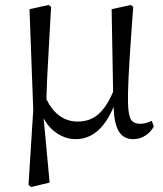

<svg xmlns="http://www.w3.org/2000/svg" viewBox="-20 -547 659 774"><path d="M105 207 95 198 114 -104 99 -510 176 -527 186 -519Q183 -457 177 -359Q168 -205 167 -147Q212 -57 293 -57Q340 -57 372 -83Q407 -110 436 -177L430 -510L508 -527L517 -519Q514 -472 508 -394Q494 -195 496 -133Q497 -83 508 -65Q518 -48 546 -48Q566 -48 592 -60L600 -37Q588 -15 567 -1Q544 14 517 14Q477 14 458 -19Q440 -50 438 -116Q383 14 285 14Q248 14 214 -7Q177 -30 156 -70L180 189Z"/></svg>

Font: Cactus Classical Serif
Style: Regular
Weight: 400
Designer: Henry Chan (via Glyphwiki)、田海東、宇文滿月
Foundry: Moonlit Owen
Version: Version 1.000